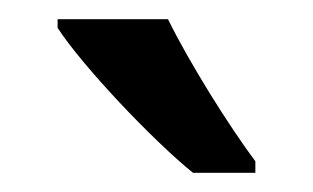

<svg xmlns="http://www.w3.org/2000/svg" viewBox="-20 -786 326 200"><path d="M155 -766H40V-757C66 -717 139 -640 181 -606H246V-618C219 -654 177 -721 155 -766Z"/></svg>

Font: Noto Sans Gurmukhi UI Condensed Medium
Style: Regular
Weight: 500
Width: 3
Designer: Jelle Bosma - Monotype Design Team
Foundry: Monotype Imaging Inc.
Version: Version 2.004